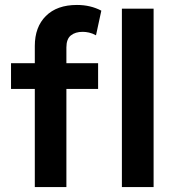

<svg xmlns="http://www.w3.org/2000/svg" viewBox="-20 -755 714 775"><path d="M120.5 0V-396H24.5V-500H120.5V-569.5Q120.5 -646 165.2 -690.5Q210 -735 290.5 -735Q318.5 -735 342.8 -729.2Q367 -723.5 389 -712L367.5 -612.5Q353 -620.5 339.5 -623.5Q326 -626.5 313.5 -626.5Q284 -626.5 266 -612Q248 -597.5 248 -563.5V-500H376V-396H248V0ZM472 0V-720H600V0Z"/></svg>

Font: Geologica EX Med
Style: Regular
Weight: 500
Designer: Sindre Bremnes, Frode Helland
Foundry: Monokrom Skriftforlag AS
Version: Version 1.010;gftools[0.9.28]